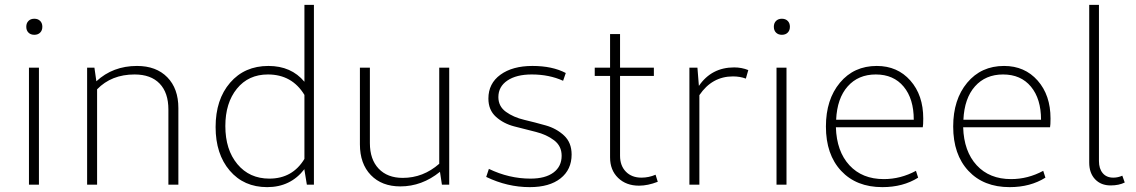

<svg xmlns="http://www.w3.org/2000/svg" viewBox="-20 -759 4669 789"><path d="M145 -625Q136 -616 121 -616Q106 -616 97 -625Q88 -634 88 -649Q88 -664 97 -673Q106 -682 121 -682Q136 -682 145 -673Q154 -664 154 -649Q154 -634 145 -625ZM99 0V-481H140V0Z M338 0V-481H368L376 -425Q444 -488 543 -488Q622 -488 667.5 -441.5Q713 -395 713 -315V0H672V-309Q672 -378 636 -415.5Q600 -453 533 -453Q438 -453 379 -392V0Z M866 -237Q866 -350 925.5 -419Q985 -488 1083 -488Q1177 -488 1231 -423V-739H1270V0H1241L1231 -61V-64Q1174 10 1078 10Q982 10 924 -58Q866 -126 866 -237ZM906 -241Q906 -144 955.5 -84.5Q1005 -25 1087 -25Q1182 -25 1231 -106V-369Q1180 -453 1081 -453Q1001 -453 953.5 -394.5Q906 -336 906 -241Z M1625 7Q1549 7 1504 -39.5Q1459 -86 1459 -166V-481H1500V-171Q1500 -104 1536 -66Q1572 -28 1635 -28Q1719 -28 1785 -86V-481H1826V0H1796L1788 -53Q1714 7 1625 7Z M2157 10Q2065 10 1978 -32L1989 -65Q2072 -25 2160 -25Q2221 -25 2254.5 -50Q2288 -75 2288 -119Q2288 -159 2257 -182.5Q2226 -206 2182 -217Q2138 -228 2093.5 -239.5Q2049 -251 2018 -279Q1987 -307 1987 -354Q1987 -416 2036.5 -452Q2086 -488 2168 -488Q2250 -488 2305 -459L2294 -427Q2237 -453 2165 -453Q2102 -453 2065 -428Q2028 -403 2028 -360Q2028 -322 2059 -299.5Q2090 -277 2134.5 -266.5Q2179 -256 2223 -243.5Q2267 -231 2298 -202Q2329 -173 2329 -124Q2329 -62 2283.5 -26Q2238 10 2157 10Z M2606 4Q2553 4 2520 -28Q2487 -60 2487 -112V-447H2424V-481H2487V-619H2528V-481H2667V-447H2528V-119Q2528 -78 2552 -53.5Q2576 -29 2616 -29Q2646 -29 2674 -41L2683 -12Q2642 4 2606 4Z M2813 0V-481H2846L2852 -406Q2904 -482 2997 -482Q3028 -482 3055 -471L3045 -436Q3021 -445 2992 -445Q2906 -445 2854 -368V0Z M3217 -625Q3208 -616 3193 -616Q3178 -616 3169 -625Q3160 -634 3160 -649Q3160 -664 3169 -673Q3178 -682 3193 -682Q3208 -682 3217 -673Q3226 -664 3226 -649Q3226 -634 3217 -625ZM3171 0V-481H3212V0Z M3606 10Q3499 10 3436.5 -57Q3374 -124 3374 -239Q3374 -350 3431.5 -419Q3489 -488 3583 -488Q3668 -488 3721 -428Q3774 -368 3774 -272Q3774 -245 3772 -236H3415Q3418 -137 3470.5 -80Q3523 -23 3612 -23Q3681 -23 3744 -57L3753 -29Q3691 10 3606 10ZM3579 -453Q3507 -453 3463.5 -404Q3420 -355 3416 -267H3735Q3735 -353 3693.5 -403Q3652 -453 3579 -453Z M4129 10Q4022 10 3959.5 -57Q3897 -124 3897 -239Q3897 -350 3954.5 -419Q4012 -488 4106 -488Q4191 -488 4244 -428Q4297 -368 4297 -272Q4297 -245 4295 -236H3938Q3941 -137 3993.5 -80Q4046 -23 4135 -23Q4204 -23 4267 -57L4276 -29Q4214 10 4129 10ZM4102 -453Q4030 -453 3986.5 -404Q3943 -355 3939 -267H4258Q4258 -353 4216.5 -403Q4175 -453 4102 -453Z M4544 3Q4504 3 4480 -22.5Q4456 -48 4456 -91V-739H4496V-97Q4496 -66 4511.5 -47.5Q4527 -29 4555 -29Q4574 -29 4592 -37L4602 -9Q4578 3 4544 3Z"/></svg>

Font: Cantarell Light
Style: Regular
Weight: 300
Designer: Dave Crossland, Nikolaus Waxweiler, Florian Fecher, Jacques Le Bailly, Eben Sorkin, Alexei Vanyashin, Alexios Zavras, Em
Version: Version 0.303